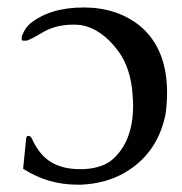

<svg xmlns="http://www.w3.org/2000/svg" viewBox="-20 -487 492 519"><path d="M189 12.2Q109.4 12.2 42.5 -30.8L50.8 -113.3Q51.8 -119.6 56.6 -119.6Q57.1 -119.6 57.6 -119.6Q63.5 -119.1 67.4 -109.9Q86.9 -67.4 118.4 -48.6Q149.9 -29.8 194.8 -29.8H206.5Q260.3 -32.7 287.6 -59.1Q339.8 -108.4 339.8 -201.2Q339.8 -215.3 338.4 -231Q333.5 -303.7 298.8 -350.1Q253.4 -410.6 197.3 -419.4Q187.5 -420.4 178.2 -420.4Q129.9 -420.4 94 -398.7Q58.1 -377 50 -377Q42 -377 39.6 -377.4Q38.6 -379.9 38.6 -385.3Q38.6 -390.6 45.2 -402.6Q51.8 -414.6 61 -422.9Q115.2 -466.8 206.1 -466.8Q296.9 -466.8 358.9 -416.5Q431.6 -355 431.6 -236.8Q431.6 -210 427.7 -179.7Q406.7 -71.8 315.9 -19.5Q265.1 9.3 199.2 12.2Z"/></svg>

Font: Caudex
Style: Regular
Weight: 400
Version: Version 1.04